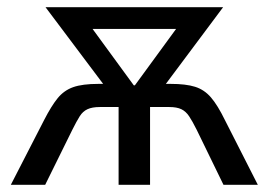

<svg xmlns="http://www.w3.org/2000/svg" viewBox="-20 -511 743 531"><path d="M10 0 102 -179Q122 -218 139.5 -239.5Q157 -261 182.5 -270Q208 -279 252 -279H295L281 -258L106 -491H597L423 -258L409 -279H452Q494 -279 519.5 -271Q545 -263 563.5 -241.5Q582 -220 602 -179L693 0H598L524 -152Q512 -176 503 -189.5Q494 -203 481.5 -209Q469 -215 448 -215H395V0H308V-215H256Q235 -215 222 -209Q209 -203 200.5 -189.5Q192 -176 180 -152L105 0ZM350 -275H353L486 -457L488 -431H215L217 -457Z"/></svg>

Font: Nunito Sans 10pt Condensed Medium
Style: Regular
Weight: 500
Width: 3
Designer: Vernon Adams
Foundry: Vernon Adams
Version: Version 3.101;gftools[0.9.27]